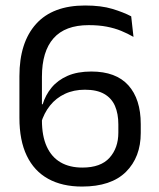

<svg xmlns="http://www.w3.org/2000/svg" viewBox="-20 -670 580 702"><path d="M279.8 12.1Q207.4 12.1 156.2 -16.2Q104.9 -44.5 78 -100.4Q51 -156.3 51 -239.2V-391.5Q51 -514.7 111.8 -582.3Q172.5 -649.9 291.1 -649.9Q349.9 -649.9 390.8 -637.5Q431.7 -625.1 459.7 -610.3L468.1 -535.1Q446.7 -547.4 422.9 -557.2Q399.2 -566.9 370.3 -572.5Q341.4 -578.1 304.1 -578.1Q218.2 -578.1 175.8 -530.1Q133.3 -482.2 133.3 -389.2V-230.1Q133.3 -172.7 150.9 -134.2Q168.4 -95.7 201.4 -76.5Q234.4 -57.3 281.3 -57.3Q348.3 -57.3 380.5 -93.2Q412.7 -129.1 412.7 -185.1V-215.2Q412.7 -254.3 400.4 -282.7Q388 -311.1 361.1 -326.5Q334.2 -342 290.3 -342Q249.7 -342 217.5 -326.9Q185.2 -311.9 162.9 -284.1Q140.5 -256.3 129.5 -218.3L121.7 -288.7H136Q146.3 -322.6 168.6 -349.7Q190.9 -376.8 227 -392.7Q263.2 -408.5 313.9 -408.5Q403.9 -408.5 449.3 -358.1Q494.6 -307.6 494.6 -216.6V-183.9Q494.6 -95.4 440.5 -41.6Q386.3 12.1 279.8 12.1Z"/></svg>

Font: Anek Odia Medium
Style: Regular
Weight: 500
Designer: Yesha Goshar & Mahesh Sahu (Odia), Yesha Goshar (Latin)
Foundry: Ek Type
Version: Version 1.003